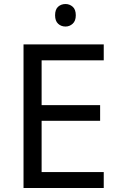

<svg xmlns="http://www.w3.org/2000/svg" viewBox="-20 -935 596 955"><path d="M496 0H97V-714H496V-635H187V-412H478V-334H187V-79H496ZM306 -915Q326 -915 341.5 -901.5Q357 -888 357 -859Q357 -831 341.5 -817Q326 -803 306 -803Q284 -803 269 -817Q254 -831 254 -859Q254 -888 269 -901.5Q284 -915 306 -915Z"/></svg>

Font: Noto Sans Lisu
Style: Regular
Weight: 400
Designer: Monotype Design Team. David Williams.
Foundry: Monotype Imaging Inc.
Version: Version 2.102